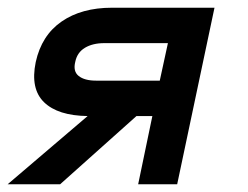

<svg xmlns="http://www.w3.org/2000/svg" viewBox="-74 -475 640 495"><path d="M151.9 -175.8Q75.2 -176.8 39.6 -211.4Q3.9 -246.1 18.1 -314.9Q33.2 -383.8 84.7 -419.4Q136.2 -455.1 214.8 -455.1H479L382.8 0H282.2L318.8 -175.8H277.8L81.1 0H-54.2ZM120.1 -315.9Q113.8 -291 128.9 -279.1Q144 -267.1 173.8 -267.1H337.9L358.9 -363.8H194.8Q165 -363.8 145 -351.8Q125 -339.8 120.1 -315.9Z"/></svg>

Font: Anonymous Pro
Style: Bold Italic
Weight: 700
Italic angle: -12°
Monospace: yes
Designer: Mark Simonson
Version: Version 1.003